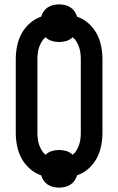

<svg xmlns="http://www.w3.org/2000/svg" viewBox="-20 -806 540 877"><path d="M250 51Q237 51 223.5 48Q210 45 198.5 37.5Q187 30 179.5 19Q172 8 168 -5Q139 -15 116 -35.5Q93 -56 78.5 -82.5Q64 -109 58 -139.5Q52 -170 52 -200V-535Q52 -565 58 -595.5Q64 -626 78.5 -652.5Q93 -679 116 -699.5Q139 -720 168 -730Q172 -743 179.5 -754Q187 -765 198.5 -772.5Q210 -780 223.5 -783Q237 -786 250 -786Q263 -786 276.5 -783Q290 -780 301.5 -772.5Q313 -765 320.5 -754Q328 -743 332 -730Q361 -720 384 -699.5Q407 -679 421.5 -652.5Q436 -626 442 -595.5Q448 -565 448 -535V-200Q448 -170 442 -139.5Q436 -109 421.5 -82.5Q407 -56 384 -35.5Q361 -15 332 -5Q328 8 320.5 19Q313 30 301.5 37.5Q290 45 276.5 48Q263 51 250 51ZM312 -99Q323 -108 330 -120Q337 -132 341.5 -145.5Q346 -159 347.5 -172.5Q349 -186 349 -200V-535Q349 -549 347.5 -562.5Q346 -576 341.5 -589.5Q337 -603 330 -615Q323 -627 312 -636Q300 -624 283.5 -619Q267 -614 250 -614Q233 -614 216.5 -619Q200 -624 188 -636Q177 -627 170 -615Q163 -603 158.5 -589.5Q154 -576 152.5 -562.5Q151 -549 151 -535V-200Q151 -186 152.5 -172.5Q154 -159 158.5 -145.5Q163 -132 170 -120Q177 -108 188 -99Q200 -111 216.5 -116Q233 -121 250 -121Q267 -121 283.5 -116Q300 -111 312 -99Z"/></svg>

Font: Iosevka SS18 Semibold
Style: Regular
Weight: 600
Monospace: yes
Designer: Belleve Invis
Foundry: Belleve Invis
Version: Version 25.1.1; ttfautohint (v1.8.4)